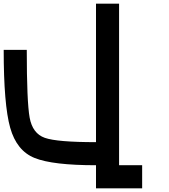

<svg xmlns="http://www.w3.org/2000/svg" viewBox="-20 -895 915 1040"><path d="M500 -875H625V0H750V125H500V0Q265.6 0 168 -39.1Q70.3 -78.1 35.2 -203.1Q0 -328.1 0 -625H125Q125 -343.8 140.6 -257.8Q156.2 -171.9 222.7 -148.4Q289.1 -125 500 -125Z"/></svg>

Font: CraftyPE
Style: Regular
Weight: 400
Designer: Erek Butcher
Foundry: Haunted Coop
Version: Version 0.018;April 4, 2024;FontCreator 15.0.0.2962 64-bit